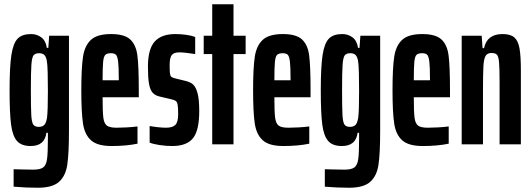

<svg xmlns="http://www.w3.org/2000/svg" viewBox="-20 -678 2497 902"><path d="M44 199V117Q66 117 80 118L136 119Q169 119 183 108.5Q197 98 201 69.5Q205 41 205 -26V-54H198Q190 8 124 8Q81 8 60 -15.5Q39 -39 32 -93Q25 -147 25 -254Q25 -364 33.5 -419.5Q42 -475 63 -496.5Q84 -518 126 -518Q153 -518 174 -502.5Q195 -487 200 -453H207L211 -510H304V-64Q304 44 296 96.5Q288 149 257 176.5Q226 204 158 204Q99 204 44 199ZM201 -126Q205 -157 205 -249Q205 -299 204 -337Q203 -375 200 -393Q196 -413 187.5 -420.5Q179 -428 164 -428Q145 -428 137.5 -418Q130 -408 127.5 -374.5Q125 -341 125 -255Q125 -170 127 -136.5Q129 -103 136.5 -92.5Q144 -82 162 -82Q179 -82 188 -91Q197 -100 201 -126Z M632 -221H462Q462 -152 465.5 -125Q469 -98 482 -88Q495 -78 528 -78Q548 -78 575.5 -79.5Q603 -81 626 -84V-3Q573 8 504 8Q438 8 408 -18.5Q378 -45 370 -97Q362 -149 362 -254Q362 -359 370 -411.5Q378 -464 407.5 -491Q437 -518 502 -518Q564 -518 591.5 -493Q619 -468 625.5 -417Q632 -366 632 -254ZM462 -301H538V-308Q538 -364 535 -388.5Q532 -413 525 -420.5Q518 -428 501 -428Q483 -428 475 -420.5Q467 -413 464.5 -387.5Q462 -362 462 -301Z M683 -8V-86Q698 -83 721 -80.5Q744 -78 760 -78Q791 -78 804 -91.5Q817 -105 817 -142Q817 -172 814.5 -185.5Q812 -199 806 -203.5Q800 -208 787 -211L732 -224Q709 -229 697 -242.5Q685 -256 680 -284.5Q675 -313 675 -365Q675 -447 706.5 -482.5Q738 -518 804 -518Q828 -518 854 -514.5Q880 -511 897 -504V-424Q846 -432 823 -432Q797 -432 787 -419.5Q777 -407 777 -372Q777 -344 778.5 -332.5Q780 -321 785 -317Q790 -313 802 -310L851 -298Q873 -293 886.5 -281.5Q900 -270 908 -240.5Q916 -211 916 -156Q916 -65 886.5 -28.5Q857 8 789 8Q760 8 730 3.5Q700 -1 683 -8Z M977 0V-424H937V-510H977V-658H1077V-510H1134V-424H1077V0Z M1439 -221H1269Q1269 -152 1272.5 -125Q1276 -98 1289 -88Q1302 -78 1335 -78Q1355 -78 1382.5 -79.5Q1410 -81 1433 -84V-3Q1380 8 1311 8Q1245 8 1215 -18.5Q1185 -45 1177 -97Q1169 -149 1169 -254Q1169 -359 1177 -411.5Q1185 -464 1214.5 -491Q1244 -518 1309 -518Q1371 -518 1398.5 -493Q1426 -468 1432.5 -417Q1439 -366 1439 -254ZM1269 -301H1345V-308Q1345 -364 1342 -388.5Q1339 -413 1332 -420.5Q1325 -428 1308 -428Q1290 -428 1282 -420.5Q1274 -413 1271.5 -387.5Q1269 -362 1269 -301Z M1506 199V117Q1528 117 1542 118L1598 119Q1631 119 1645 108.5Q1659 98 1663 69.5Q1667 41 1667 -26V-54H1660Q1652 8 1586 8Q1543 8 1522 -15.5Q1501 -39 1494 -93Q1487 -147 1487 -254Q1487 -364 1495.5 -419.5Q1504 -475 1525 -496.5Q1546 -518 1588 -518Q1615 -518 1636 -502.5Q1657 -487 1662 -453H1669L1673 -510H1766V-64Q1766 44 1758 96.5Q1750 149 1719 176.5Q1688 204 1620 204Q1561 204 1506 199ZM1663 -126Q1667 -157 1667 -249Q1667 -299 1666 -337Q1665 -375 1662 -393Q1658 -413 1649.5 -420.5Q1641 -428 1626 -428Q1607 -428 1599.5 -418Q1592 -408 1589.5 -374.5Q1587 -341 1587 -255Q1587 -170 1589 -136.5Q1591 -103 1598.5 -92.5Q1606 -82 1624 -82Q1641 -82 1650 -91Q1659 -100 1663 -126Z M2094 -221H1924Q1924 -152 1927.5 -125Q1931 -98 1944 -88Q1957 -78 1990 -78Q2010 -78 2037.5 -79.5Q2065 -81 2088 -84V-3Q2035 8 1966 8Q1900 8 1870 -18.5Q1840 -45 1832 -97Q1824 -149 1824 -254Q1824 -359 1832 -411.5Q1840 -464 1869.5 -491Q1899 -518 1964 -518Q2026 -518 2053.5 -493Q2081 -468 2087.5 -417Q2094 -366 2094 -254ZM1924 -301H2000V-308Q2000 -364 1997 -388.5Q1994 -413 1987 -420.5Q1980 -428 1963 -428Q1945 -428 1937 -420.5Q1929 -413 1926.5 -387.5Q1924 -362 1924 -301Z M2149 -510H2243L2247 -452H2254Q2268 -518 2341 -518Q2378 -518 2396 -502.5Q2414 -487 2420.5 -451.5Q2427 -416 2427 -347V0H2327V-291Q2327 -359 2324.5 -386Q2322 -413 2314.5 -421Q2307 -429 2289 -429Q2269 -429 2261 -415Q2253 -401 2251 -366.5Q2249 -332 2249 -248V0H2149Z"/></svg>

Font: Saira Ultra Condensed
Style: Bold
Weight: 700
Width: 1
Designer: Hector Gatti with collaboration of the Omnibus-Type team
Foundry: Omnibus-Type
Version: Version 1.001; ttfautohint (v1.8)